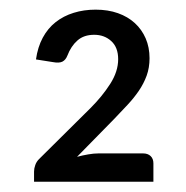

<svg xmlns="http://www.w3.org/2000/svg" viewBox="-20 -791 376 388"><path d="M48.8 -423.8ZM173.3 -771.5Q198.2 -771.5 218.3 -764.4Q238.3 -757.3 252.4 -744.4Q266.6 -731.4 274.4 -713.4Q282.2 -695.3 282.2 -673.3Q282.2 -654.3 276.4 -638.2Q270.5 -622.1 260.5 -607.4Q250.5 -592.8 237.5 -578.9Q224.6 -564.9 210.9 -550.8L135.7 -474.1Q147 -477.1 158.2 -479Q169.4 -481 179.2 -481H269Q278.8 -481 284.4 -475.6Q290 -470.2 290 -460.9V-423.8H48.8V-444.3Q48.8 -450.7 51.3 -457.5Q53.7 -464.4 59.1 -469.7L163.1 -572.8Q186.5 -596.2 202.6 -621.3Q218.8 -646.5 218.8 -671.4Q218.8 -695.3 204.8 -708Q190.9 -720.7 170.4 -720.7Q149.4 -720.7 136.5 -709.2Q123.5 -697.8 116.2 -678.7Q112.8 -669.9 106.2 -666.5Q99.6 -663.1 86.9 -665.5L52.7 -670.9Q56.2 -695.8 66.4 -714.8Q76.7 -733.9 92.5 -746.3Q108.4 -758.8 128.9 -765.1Q149.4 -771.5 173.3 -771.5Z"/></svg>

Font: Carlito
Style: Regular
Weight: 400
Designer: Lukasz Dziedzic
Foundry: tyPoland Lukasz Dziedzic
Version: Version 1.104